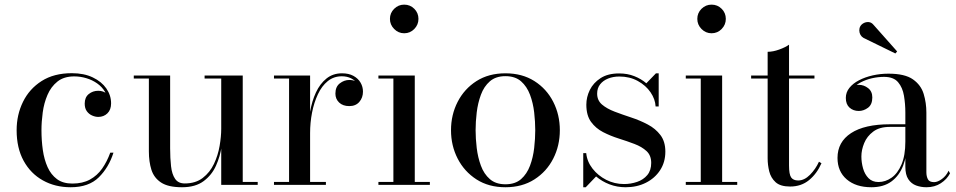

<svg xmlns="http://www.w3.org/2000/svg" viewBox="-20 -778 4022 808"><path d="M277.5 10Q212 10 160.5 -18.8Q109 -47.5 79.5 -101.2Q50 -155 50 -230Q50 -295 76.8 -349.5Q103.5 -404 155.2 -437Q207 -470 282.5 -470Q333.5 -470 370.5 -452.2Q407.5 -434.5 427.5 -405.8Q447.5 -377 447.5 -343Q447.5 -316 432 -301Q416.5 -286 393.5 -286Q381 -286 367.8 -291.8Q354.5 -297.5 345.5 -309.8Q336.5 -322 336.5 -342Q336.5 -368.5 353.5 -382.2Q370.5 -396 393.5 -396Q415 -396 430.8 -382.8Q446.5 -369.5 446.5 -343H434.5Q434.5 -370 422.2 -391Q410 -412 389.2 -426.8Q368.5 -441.5 343.2 -449Q318 -456.5 292.5 -456.5Q249 -456.5 221.8 -434.8Q194.5 -413 179.8 -378.5Q165 -344 159.8 -304.8Q154.5 -265.5 154.5 -230Q154.5 -187 160.2 -146.8Q166 -106.5 180.2 -74.8Q194.5 -43 219.8 -24.2Q245 -5.5 284.5 -5.5Q327.5 -5.5 358.2 -22.2Q389 -39 409.8 -68.5Q430.5 -98 444 -135.5H457.5Q438 -73.5 395.8 -31.8Q353.5 10 277.5 10Z M746 10Q688 10 658 -9.8Q628 -29.5 617.2 -63.5Q606.5 -97.5 606.5 -141V-447.5H543V-460H696V-154Q696 -112 699.8 -78.5Q703.5 -45 716.8 -25.5Q730 -6 757.5 -6Q803 -6 833.2 -29.2Q863.5 -52.5 880.5 -88.5Q897.5 -124.5 904.2 -164Q911 -203.5 911 -236L919 -239.5Q919 -205.5 912.8 -162.8Q906.5 -120 889 -80.8Q871.5 -41.5 837 -15.8Q802.5 10 746 10ZM911 0V-447.5H841V-460H1001.5V-12.5H1064.5V0Z M1277.5 -218Q1277.5 -263 1285 -307.5Q1292.5 -352 1309.5 -388.8Q1326.5 -425.5 1353.8 -447.5Q1381 -469.5 1419.5 -469.5Q1447.5 -469.5 1467.2 -458.8Q1487 -448 1497.2 -430.5Q1507.5 -413 1507.5 -392.5Q1507.5 -367 1492.2 -349.2Q1477 -331.5 1450 -331.5Q1423 -331.5 1407.2 -346.5Q1391.5 -361.5 1391.5 -384Q1391.5 -413 1410 -427.2Q1428.5 -441.5 1450 -441.5Q1466 -441.5 1479 -435Q1492 -428.5 1499.5 -417.2Q1507 -406 1507 -392.5H1494.5Q1494.5 -410.5 1484.8 -425Q1475 -439.5 1457.8 -448.2Q1440.5 -457 1418.5 -457Q1384.5 -457 1359.2 -436.5Q1334 -416 1317.8 -381.2Q1301.5 -346.5 1293.2 -304.2Q1285 -262 1285 -218ZM1285 -460V-12.5H1351.5V0H1133V-12.5H1196.5V-447.5H1133V-460Z M1681 -638Q1656.5 -638 1638.8 -656Q1621 -674 1621 -698.5Q1621 -723.5 1638.8 -741Q1656.5 -758.5 1681 -758.5Q1706 -758.5 1723.5 -741Q1741 -723.5 1741 -698.5Q1741 -674 1723.5 -656Q1706 -638 1681 -638ZM1725.5 -460V-12.5H1789V0H1572.5V-12.5H1635.5V-447.5H1572.5V-460Z M2107 10Q2036.5 10 1985.2 -23Q1934 -56 1906 -110.5Q1878 -165 1878 -230Q1878 -295 1906 -349.5Q1934 -404 1985.2 -436.8Q2036.5 -469.5 2107 -469.5Q2177.5 -469.5 2229 -436.8Q2280.5 -404 2308.2 -349.5Q2336 -295 2336 -230Q2336 -165 2308.2 -110.5Q2280.5 -56 2229 -23Q2177.5 10 2107 10ZM2107 -2.5Q2148 -2.5 2172.8 -24.2Q2197.5 -46 2210.5 -80.8Q2223.5 -115.5 2228 -155.2Q2232.5 -195 2232.5 -230Q2232.5 -265.5 2228 -305Q2223.5 -344.5 2210.5 -379.2Q2197.5 -414 2172.8 -435.8Q2148 -457.5 2107 -457.5Q2066.5 -457.5 2041.5 -435.8Q2016.5 -414 2003.8 -379.2Q1991 -344.5 1986.2 -305Q1981.5 -265.5 1981.5 -230Q1981.5 -195 1986.2 -155.2Q1991 -115.5 2003.8 -80.8Q2016.5 -46 2041.5 -24.2Q2066.5 -2.5 2107 -2.5Z M2434.5 10V-133.5H2447Q2450.5 -98 2473.5 -68.5Q2496.5 -39 2531.2 -21.2Q2566 -3.5 2606 -3.5Q2634.5 -3.5 2661 -12.5Q2687.5 -21.5 2704 -41.2Q2720.5 -61 2720.5 -92.5Q2720.5 -124 2700.8 -142.2Q2681 -160.5 2650 -172.2Q2619 -184 2584 -195Q2549 -206 2518 -222Q2487 -238 2467.2 -265.2Q2447.5 -292.5 2447.5 -337.5Q2447.5 -369.5 2462.2 -399.5Q2477 -429.5 2507.5 -449.2Q2538 -469 2585.5 -469Q2620.5 -469 2649.5 -457.5Q2678.5 -446 2700 -427.5L2740.5 -469.5H2752V-330H2739Q2737.5 -360.5 2717.8 -389.5Q2698 -418.5 2664 -437.2Q2630 -456 2586.5 -456Q2560.5 -456 2539.2 -447.5Q2518 -439 2505.5 -423Q2493 -407 2493 -384Q2493 -355.5 2513.5 -338Q2534 -320.5 2567 -308Q2600 -295.5 2636.5 -283.5Q2673 -271.5 2705.8 -254.2Q2738.5 -237 2759.2 -209.8Q2780 -182.5 2780 -140Q2780 -95.5 2758 -61.8Q2736 -28 2698.2 -9Q2660.5 10 2613 10Q2577 10 2545 -2.2Q2513 -14.5 2488.5 -35.5L2445 10Z M2974.5 -638Q2950 -638 2932.2 -656Q2914.5 -674 2914.5 -698.5Q2914.5 -723.5 2932.2 -741Q2950 -758.5 2974.5 -758.5Q2999.5 -758.5 3017 -741Q3034.5 -723.5 3034.5 -698.5Q3034.5 -674 3017 -656Q2999.5 -638 2974.5 -638ZM3019 -460V-12.5H3082.5V0H2866V-12.5H2929V-447.5H2866V-460Z M3305 7Q3264 7 3244 -11.2Q3224 -29.5 3217.2 -56.8Q3210.5 -84 3210.5 -111.5V-560Q3233 -560 3259.2 -569.5Q3285.5 -579 3300.5 -590V-81.5Q3300.5 -44 3309.5 -31.2Q3318.5 -18.5 3339 -18.5Q3365 -18.5 3388.8 -42.5Q3412.5 -66.5 3426.5 -97.5L3437 -91Q3418 -47.5 3385 -20.2Q3352 7 3305 7ZM3141 -447.5V-460H3407.5V-447.5Z M3879 10Q3855.5 10 3835.2 2.5Q3815 -5 3802.5 -23.8Q3790 -42.5 3790 -76.5V-304.5Q3790 -340.5 3784.2 -375Q3778.5 -409.5 3759.5 -432Q3740.5 -454.5 3700.5 -454.5Q3675.5 -454.5 3650 -448.8Q3624.5 -443 3603 -431.8Q3581.5 -420.5 3568.2 -404Q3555 -387.5 3555 -366H3540.5Q3540.5 -391.5 3557.2 -406.2Q3574 -421 3594 -421Q3615.5 -421 3633.2 -407.2Q3651 -393.5 3651 -368Q3651 -338 3632.8 -324.5Q3614.5 -311 3594 -311Q3571 -311 3555.2 -325Q3539.5 -339 3539.5 -366Q3539.5 -389.5 3554.5 -408.2Q3569.5 -427 3595 -440.2Q3620.5 -453.5 3652.8 -460.8Q3685 -468 3719 -468Q3788 -468 3822 -444Q3856 -420 3867.2 -382.5Q3878.5 -345 3878.5 -304.5V-53Q3878.5 -36 3884.8 -23.8Q3891 -11.5 3911 -11.5Q3926 -11.5 3944 -24.8Q3962 -38 3972 -59.5L3978 -48.5Q3965 -23.5 3939.2 -6.8Q3913.5 10 3879 10ZM3647 10Q3582 10 3543.2 -23.2Q3504.5 -56.5 3504.5 -113.5Q3504.5 -180.5 3561.5 -217.8Q3618.5 -255 3725 -255H3836.5V-244H3725Q3681 -244 3654.8 -224.2Q3628.5 -204.5 3616.8 -175.8Q3605 -147 3605 -119.5Q3605 -94.5 3612 -69.5Q3619 -44.5 3635 -28.2Q3651 -12 3677 -12Q3706 -12 3731.8 -30Q3757.5 -48 3773.8 -85.8Q3790 -123.5 3790 -182H3797.5Q3797.5 -125 3781 -81.8Q3764.5 -38.5 3731.2 -14.2Q3698 10 3647 10ZM3748 -553 3614 -618.5Q3606 -623 3601.2 -631.2Q3596.5 -639.5 3596.2 -649.5Q3596 -659.5 3600.5 -667.5Q3605.5 -676 3615.2 -681Q3625 -686 3636.2 -685Q3647.5 -684 3656.5 -673L3755.5 -561.5Z"/></svg>

Font: Bodoni Moda 18pt
Style: Regular
Weight: 400
Designer: Owen Earl
Foundry: indestructible type
Version: Version 2.005